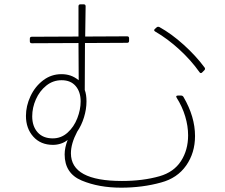

<svg xmlns="http://www.w3.org/2000/svg" viewBox="-20 -823 1040 888"><path d="M118 -632V-644Q118 -653 127 -653L343 -654V-794Q343 -803 352 -803H367Q376 -803 376 -794L374 -654L568 -655Q577 -655 577 -646V-634Q577 -625 568 -625L373 -624L372 -407Q380 -386 380 -354Q380 -318 368.5 -280.5Q357 -243 337 -214Q308 -159 308 -114Q308 14 544 14Q641 14 718 -8Q784 -27 817 -78Q850 -129 850 -197Q850 -240 836.5 -285Q823 -330 797 -371L795 -376Q795 -381 803 -381H818Q825 -381 829 -374Q882 -283 882 -194Q882 -116 841 -57.5Q800 1 725 21Q639 45 540 45Q437 45 358 12Q279 -21 279 -109Q279 -140 293 -176Q280 -165 262 -159Q244 -153 225 -153Q168 -153 134 -191Q100 -229 100 -287Q100 -333 121 -378Q142 -423 179.5 -451.5Q217 -480 264 -480Q287 -480 306 -473.5Q325 -467 344 -452L343 -624L127 -623Q118 -623 118 -632ZM926 -511Q931 -504 925 -498L915 -488Q912 -485 909 -485Q905 -485 902 -490Q864 -544 809.5 -594Q755 -644 698 -677Q693 -680 693 -683Q693 -686 696 -689L704 -696Q709 -701 717 -698Q773 -667 829.5 -616Q886 -565 926 -511ZM224 -183Q263 -183 292.5 -209.5Q322 -236 337.5 -276Q353 -316 353 -354Q353 -398 330 -425Q307 -452 265 -452Q225 -452 194 -427Q163 -402 146 -363.5Q129 -325 129 -285Q129 -239 154 -211Q179 -183 224 -183Z"/></svg>

Font: LINE Seed JP_TTF Thin
Style: Regular
Weight: 250
Designer: LY Corporation & Fontrix & Fontworks
Version: Version 1.008